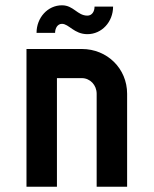

<svg xmlns="http://www.w3.org/2000/svg" viewBox="-20 -705 580 725"><path d="M80 0H195V-410H289C320 -410 345 -384 345 -351V0H460V-351C460 -446 385 -520 289 -520H80ZM118 -581H188C188 -598 197 -615 214 -615C240 -615 260 -576 310 -576C364 -576 407 -622 407 -680H337C337 -661 327 -646 310 -646C272 -646 258 -685 214 -685C160 -685 118 -638 118 -581Z"/></svg>

Font: Grotesk 03
Style: Bold
Weight: 500
Designer: Frank Adebiaye, contributions by Jérémy Landes, Ariel Martín Pérez
Foundry: Velvetyne Type Foundry
Version: Version 3.000;Glyphs 3.1.2 (3150)